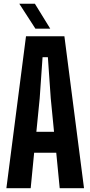

<svg xmlns="http://www.w3.org/2000/svg" viewBox="-20 -991 476 1011"><path d="M13.6 0 116.9 -800H319.1L422.4 0H294.4L276.2 -186.6H159.8L141.6 0ZM171.5 -296.9H264.5L247.2 -473.3L232.1 -689.7H204.1L189 -473.2ZM166.5 -840 81.7 -971.2H163.8L244.6 -840Z"/></svg>

Font: Big Shoulders Thin
Style: Regular
Weight: 100
Designer: Patric King
Foundry: XO Type Co
Version: Version 2.002